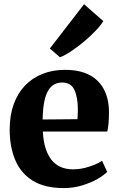

<svg xmlns="http://www.w3.org/2000/svg" viewBox="-20 -902 578 932"><path d="M289.5 11Q197 11 139 -25Q81 -61 54 -125.2Q27 -189.5 27 -273Q27 -341.5 46.2 -395.2Q65.5 -449 101 -486.2Q136.5 -523.5 186 -543.2Q235.5 -563 296 -563Q398.5 -563 452.8 -510.5Q507 -458 509 -363Q509 -330 507 -305.5Q505 -281 501 -263.5H188Q190 -219 200.5 -184.8Q211 -150.5 229.2 -127Q247.5 -103.5 273.8 -91.8Q300 -80 335 -80Q373.5 -80 413.5 -93.2Q453.5 -106.5 475.5 -121.5L500 -68Q485 -51.5 452.8 -33Q420.5 -14.5 378 -1.8Q335.5 11 289.5 11ZM187 -322 356 -323.5Q356.5 -334.5 357.2 -345.8Q358 -357 358 -368Q358 -429.5 341.2 -465.5Q324.5 -501.5 281.5 -501.5Q261.5 -501.5 245 -493.2Q228.5 -485 215.5 -465Q202.5 -445 195.2 -410.2Q188 -375.5 187 -322ZM270.5 -624.5 222 -666.5 388 -881.5 481.5 -799.5Q468 -777.5 442.5 -751Q417 -724.5 386 -698.8Q355 -673 325 -653Q295 -633 272 -624.5Z"/></svg>

Font: Merriweather 36pt ExtraBold
Style: Regular
Weight: 800
Designer: Eben Sorkin
Foundry: Eben Sorkin
Version: Version 2.100